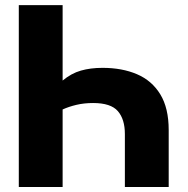

<svg xmlns="http://www.w3.org/2000/svg" viewBox="-20 -748 750 768"><path d="M390.1 -476.6Q468.3 -476.6 527.8 -451.2Q587.4 -425.8 621.1 -370.8Q654.8 -315.9 654.8 -227.5V0H479.5V-211.9Q479.5 -271 451.4 -303.5Q423.3 -335.9 352.5 -335.9Q316.4 -335.9 285.6 -328.6Q254.9 -321.3 230.5 -310.1V0H55.2V-727.5H230.5V-425.8Q265.1 -454.6 303.5 -465.6Q341.8 -476.6 390.1 -476.6Z"/></svg>

Font: Inter Extra Bold
Style: Regular
Weight: 800
Designer: Rasmus Andersson
Foundry: rsms
Version: Version 4.000;git-3c8e0fc